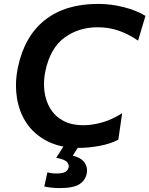

<svg xmlns="http://www.w3.org/2000/svg" viewBox="-20 -747 767 986"><path d="M384 12.5Q291.5 12.5 224.8 -21Q158 -54.5 118.2 -112.2Q78.5 -170 67 -244.5Q62 -275.5 62 -307.5Q62 -353 72 -401Q105.5 -561 210.5 -644Q315.5 -727 484 -727Q549 -727 614.8 -710.5Q680.5 -694 727 -665.5L689 -538.5Q637.5 -573.5 587.5 -590.2Q537.5 -607 481.5 -607Q384.5 -607 311.5 -554Q238.5 -501 213 -382Q206 -348 206 -315.5Q206 -297.5 208 -280Q214 -230.5 237.5 -190.8Q261 -151 303.5 -127.5Q346 -104 408.5 -104Q455 -104 506.2 -118.8Q557.5 -133.5 607.5 -166L587.5 -29.5Q546.5 -8 490.5 2.2Q434.5 12.5 384 12.5ZM285.5 219Q268 219 243 216.5Q218 214 207.5 210.5L223.5 137.5Q229 140 242 142Q255 144 270.5 144Q300.5 144 314.8 136Q329 128 332.5 112Q333 109 333 106.5Q333 95.5 323.5 84.5Q311 71 268.5 63.5L324.5 -24H392.5L387 0L354 52Q399 64 415.5 90Q427 108.5 427 128.5Q427 136 425.5 144Q418 180 387 199.5Q356 219 285.5 219Z"/></svg>

Font: Heraclito SemiBold
Style: Italic
Weight: 600
Italic angle: -12°
Designer: Kostas Bartsokas (font) & Cristiano Sobral (main changes)
Foundry: Kostas Bartsokas (font) & Cristiano Sobral (main changes)
Version: Version 1.00;July 8, 2020;FontCreator 13.0.0.2655 64-bit